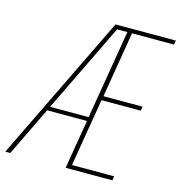

<svg xmlns="http://www.w3.org/2000/svg" viewBox="-114 -792 835 885"><g transform="rotate(15 303.5 -349.0)"><path d="M317 -234H127L14 0H-10L329 -698H617L614 -678H413L361 -364H548L544 -344H357L303 -20H504L501 0H278ZM342 -678 136 -253H320L391 -678Z"/></g></svg>

Font: IBM Plex Mono Thin
Style: Italic
Weight: 100
Italic angle: -9°
Monospace: yes
Designer: Mike Abbink, Paul van der Laan, Pieter van Rosmalen
Foundry: Bold Monday
Version: Version 2.3